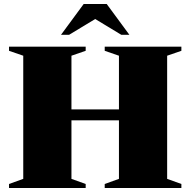

<svg xmlns="http://www.w3.org/2000/svg" viewBox="-20 -938 950 958"><path d="M336.5 -45.5 407.5 -20V0H25V-20L96 -45.5V-660L25 -684.5V-705H407.5V-684.5L336.5 -660ZM814 -45.5 885 -20V0H502.5V-20L573.5 -45.5V-660L502.5 -684.5V-705H885V-684.5L814 -660ZM210 -337.5V-392H699V-337.5ZM428 -859.5H482L325 -764.5H284.5L397.5 -918H512.5L625.5 -764.5H585Z"/></svg>

Font: Newsreader 60pt ExtraBold
Style: Regular
Weight: 800
Designer: Hugues Gentile
Foundry: Production Type
Version: Version 1.003